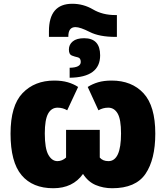

<svg xmlns="http://www.w3.org/2000/svg" viewBox="-20 -991 881 1020"><path d="M240 -825V-795H343Q342 -847 381 -847Q406 -847 457 -821Q508 -795 594 -795H601V-911H592Q525 -911 474 -941Q423 -971 364 -971Q240 -971 240 -825ZM346 -728Q346 -702 361.5 -696Q377 -690 393 -686.5Q409 -683 409 -662Q409 -632 350 -631V-578Q512 -580 512 -697Q512 -788 427 -788Q387 -788 366.5 -771Q346 -754 346 -728ZM421 -67Q448 -25 488.5 -8Q529 9 576 9Q701 9 753 -67.5Q805 -144 805 -281Q805 -428 742.5 -495.5Q680 -563 573 -563Q532 -563 501.5 -554Q471 -545 446 -529L503 -405Q527 -419 555 -419Q587 -419 605 -388Q623 -357 623 -282Q623 -135 556 -135Q526 -135 510 -154V-301H331V-154Q310 -135 285 -135Q256 -135 237 -168.5Q218 -202 218 -282Q218 -355 235.5 -387Q253 -419 286 -419Q314 -419 337 -405L395 -529Q371 -545 340 -554Q309 -563 268 -563Q164 -563 100 -496.5Q36 -430 36 -281Q36 -130 94.5 -60.5Q153 9 263 9Q367 9 421 -67Z"/></svg>

Font: Noto Sans UI SemiCondensed Black
Style: Regular
Weight: 900
Width: 4
Designer: Monotype Design Team
Foundry: Monotype Imaging Inc.
Version: 1.001